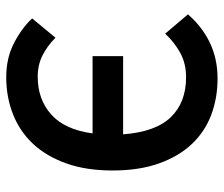

<svg xmlns="http://www.w3.org/2000/svg" viewBox="-71 -635 718 616"><g transform="rotate(-90 288.0 -327.0)"><path d="M344 12Q281 12 227 -8.5Q173 -29 133.5 -71Q94 -113 71.5 -176.5Q49 -240 49 -325Q49 -410 72 -474Q95 -538 135 -580.5Q175 -623 230 -644.5Q285 -666 348 -666Q410 -666 458 -641Q506 -616 537 -583L475 -508Q449 -534 418.5 -549.5Q388 -565 350 -565Q277 -565 228.5 -521.5Q180 -478 168 -389H416V-291H165Q173 -186 220.5 -137.5Q268 -89 348 -89Q392 -89 426 -107.5Q460 -126 488 -156L550 -83Q510 -37 458.5 -12.5Q407 12 344 12Z"/></g></svg>

Font: Giro Sans Semibold
Style: Regular
Weight: 600
Designer: Paul D. Hunt
Foundry: Adobe Systems Incorporated
Version: Version 1.000;PS 1.0;hotconv 1.0.88;makeotf.lib2.5.647800